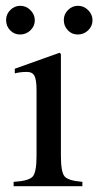

<svg xmlns="http://www.w3.org/2000/svg" viewBox="-20 -642 339 662"><path d="M248 -523Q228 -523 214 -537.5Q200 -552 200 -573Q200 -593 214.5 -607.5Q229 -622 249 -622Q269 -622 284 -607Q299 -592 299 -572Q299 -552 284 -537.5Q269 -523 248 -523ZM49 -523Q29 -523 15 -537.5Q1 -552 1 -573Q1 -593 15.5 -607.5Q30 -622 50 -622Q70 -622 85 -607Q100 -592 100 -572Q100 -552 85 -537.5Q70 -523 49 -523ZM264 0H27V-15Q79 -18 92.5 -33Q106 -48 106 -104V-331Q106 -366 99 -380Q92 -394 73 -394Q49 -394 31 -389V-405L185 -460L190 -456V-105Q190 -49 202.5 -34Q215 -19 264 -15Z"/></svg>

Font: STIX Math
Style: Regular
Weight: 400
Designer: MicroPress Inc., with final additions and corrections provided by Coen Hoffman, Elsevier (retired)
Version: Version 1.1.1